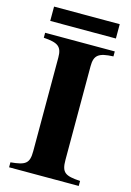

<svg xmlns="http://www.w3.org/2000/svg" viewBox="-123 -871 634 932"><g transform="rotate(15 194.5 -405.0)"><path d="M370 0V-25C294 -30 275 -41 275 -106V-576C275 -632 296 -648 370 -651V-676H20V-651C92 -646 113 -632 113 -576V-106C113 -44 95 -32 20 -25V0ZM359 -738V-810H29V-738Z"/></g></svg>

Font: XITS
Style: Bold
Weight: 700
Designer: MicroPress Inc., with final additions and corrections provided by Coen Hoffman, Elsevier (retired)
Version: Version 1.302